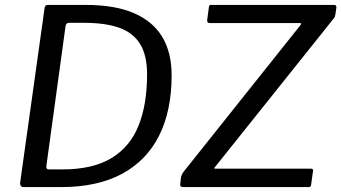

<svg xmlns="http://www.w3.org/2000/svg" viewBox="-20 -762 1390 782"><path d="M76 0Q69 0 65 -5Q61 -10 62 -18L162 -732Q164 -738 167 -740Q170 -742 177 -742H328Q448 -742 525.5 -708.5Q603 -675 641 -611.5Q679 -548 679 -455Q679 -311 628 -209.5Q577 -108 477 -54Q377 0 228 0H76ZM234 -72Q357 -72 433 -117.5Q509 -163 544 -249.5Q579 -336 579 -459Q579 -537 550.5 -583Q522 -629 465.5 -649Q409 -669 323 -669H261Q249 -669 247 -656L169 -87Q168 -79 170.5 -75.5Q173 -72 180 -72ZM727 0Q720 0 716.5 -3Q713 -6 714 -13L717 -38Q718 -45 720.5 -50.5Q723 -56 729 -64L1204 -660Q1207 -665 1206.5 -666.5Q1206 -668 1201 -668H835Q822 -668 824 -682L831 -734Q832 -739 833.5 -740.5Q835 -742 840 -742H1341Q1351 -742 1350 -731L1346 -703Q1345 -697 1343.5 -693.5Q1342 -690 1337 -684L856 -82Q849 -75 857 -75H1246Q1251 -75 1253.5 -73Q1256 -71 1255 -66L1247 -9Q1246 -4 1244 -2Q1242 0 1236 0H727Z"/></svg>

Font: Libre Franklin
Style: Italic
Weight: 400
Italic angle: -8°
Designer: Pablo Impallari, Rodrigo Fuenzalida, Nhung Nguyen
Foundry: Impallari Type
Version: Version 3.000